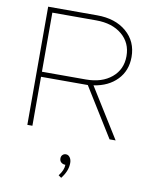

<svg xmlns="http://www.w3.org/2000/svg" viewBox="-102 -775 886 1120"><g transform="rotate(10 341.0 -215.0)"><path d="M91 0V-700H381Q489 -700 555 -643.5Q621 -587 621 -495Q621 -414 569.5 -360.5Q518 -307 431 -294L614 0H578L398 -290H121V0ZM381 -670H121V-320H381Q476 -320 533.5 -368Q591 -416 591 -495Q591 -574 533.5 -622Q476 -670 381 -670ZM350 191Q335 191 325 182.5Q315 174 315 159Q315 146 323 138Q331 130 343 130Q357 130 366.5 143Q376 156 376 176Q376 223 339 270L322 258Q350 222 350 191Z"/></g></svg>

Font: Metropolitano Thin
Style: Regular
Weight: 250
Designer: Fonts by Alex Slobzheninov & Chris M. Simpson / Changes by Cristiano Sobral
Foundry: Fonts by Alex Slobzheninov & Chris M. Simpson / Changes by Cristiano Sobral
Version: Version 1.00;August 30, 2020;FontCreator 13.0.0.2681 64-bit